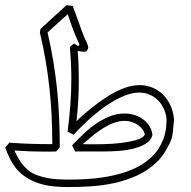

<svg xmlns="http://www.w3.org/2000/svg" viewBox="-20 -744 748 753"><path d="M662.1 -271.5Q660.2 -248.5 657.7 -224.4Q655.3 -200.2 644 -179.2Q637.7 -167.5 632.6 -158Q627.4 -148.4 621.8 -140.1Q616.2 -131.8 609.1 -123.5Q602.1 -115.2 592.3 -106Q558.6 -74.2 516.4 -55.2Q474.1 -36.1 428.2 -26.1Q382.3 -16.1 335.2 -13.2Q288.1 -10.3 244.6 -10.3Q216.3 -10.3 187.3 -13.4Q158.2 -16.6 131.3 -25.4Q104.5 -34.2 80.8 -49.6Q57.1 -64.9 39.1 -88.9Q26.4 -106 17.1 -125.5Q7.8 -145 0.5 -165.5L16.6 -184.6Q59.1 -181.2 100.6 -179.9Q142.1 -178.7 185.1 -178.7Q185.1 -235.8 182.4 -290.8Q179.7 -345.7 173.8 -399.7Q168 -453.6 158.7 -507.6Q149.4 -561.5 136.2 -617.2Q137.2 -621.1 137.7 -624.3Q138.2 -627.4 139.2 -630.9Q164.6 -654.3 189.9 -677.2Q215.3 -700.2 240.7 -723.6Q247.1 -722.7 252.9 -722.2Q258.8 -721.7 265.1 -720.7Q266.6 -716.8 270 -707.8Q273.4 -698.7 277.6 -687.3Q281.7 -675.8 286.4 -662.8Q291 -649.9 295.2 -638.4Q299.3 -627 302.7 -617.9Q306.2 -608.9 307.6 -605Q309.1 -600.6 312.3 -594Q315.4 -587.4 318.6 -580.6Q321.8 -573.7 324 -566.9Q326.2 -560.1 326.2 -555.2Q323.2 -548.8 320.6 -544.9Q317.9 -541 308.1 -541Q299.8 -541 284.7 -544.4Q287.1 -515.6 288.1 -487.3Q289.1 -459 289.1 -430.2Q289.1 -389.6 286.9 -349.6Q284.7 -309.6 279.8 -268.6Q296.4 -285.2 314.5 -300.3Q335.4 -317.9 360.6 -337.2Q385.7 -356.4 413.3 -372.8Q440.9 -389.2 470.2 -399.7Q499.5 -410.2 528.3 -410.2Q549.3 -410.2 571.3 -402.8Q593.3 -395.5 612.3 -379.4Q631.3 -363.3 645 -337.9Q658.7 -312.5 662.6 -276.4ZM548.8 -210.9Q547.4 -224.6 539.6 -235.6Q531.7 -246.6 520.8 -254.2Q509.8 -261.7 496.1 -265.9Q482.4 -270 469.2 -270Q448.7 -270 428.2 -262.7Q407.7 -255.4 387.2 -242.9Q366.7 -230.5 346.2 -213.9Q325.7 -197.3 304.2 -178.7Q316.9 -178.2 330.1 -178.2Q343.3 -178.2 356 -178.2Q388.7 -178.2 420.9 -180.2Q453.1 -182.1 484.4 -188Q491.7 -189.5 502 -191.7Q512.2 -193.8 522.2 -197.5Q532.2 -201.2 540 -206.8Q547.9 -212.4 549.3 -220.7ZM577.1 -212.4Q572.8 -196.3 558.6 -185.5Q544.4 -174.8 525.6 -168Q506.8 -161.1 486.3 -157.5Q465.8 -153.8 448.2 -152.3Q430.7 -150.9 418.9 -150.6Q407.2 -150.4 406.2 -150.4Q398.4 -149.9 390.6 -149.9Q382.8 -149.9 374.5 -149.9H274.4Q271.5 -155.8 268.6 -161.9Q265.6 -168 262.7 -173.8Q282.7 -194.8 305.7 -217Q328.6 -239.3 354.5 -257.3Q380.4 -275.4 408.9 -287.1Q437.5 -298.8 468.8 -298.8Q487.3 -298.8 505.6 -293.5Q523.9 -288.1 539.1 -277.6Q554.2 -267.1 564.5 -252Q574.7 -236.8 577.6 -217.3ZM633.3 -274.9Q631.3 -298.3 622.3 -317.9Q613.3 -337.4 599.1 -351.3Q585 -365.2 566.4 -373Q547.9 -380.9 526.4 -380.9Q504.9 -380.9 481.4 -373.3Q458 -365.7 434.6 -353Q411.1 -340.3 388.2 -323.7Q365.2 -307.1 343.8 -288.6Q322.3 -270 303.5 -251.5Q284.7 -232.9 269 -215.8Q263.2 -218.8 257.1 -221.7Q251 -224.6 245.1 -227.5Q252 -281.2 255.9 -332Q259.8 -382.8 259.8 -434.6Q259.8 -495.1 253.9 -559.6Q257.8 -563.5 262 -566.7Q266.1 -569.8 270.5 -573.7Q277.3 -568.4 281.2 -566.4Q285.2 -564.5 287.6 -564.5Q290 -564.5 290.5 -565.9Q291 -567.4 291 -568.8V-571.3Q291 -571.8 290.5 -572.3Q282.7 -588.4 276.9 -602.3Q271 -616.2 266.1 -629.6Q261.2 -643.1 256.3 -657.2Q251.5 -671.4 245.6 -688.5L166.5 -616.7Q179.7 -559.6 189 -503.9Q198.2 -448.2 203.9 -392.8Q209.5 -337.4 211.9 -281.2Q214.4 -225.1 214.4 -166.5Q210.4 -162.1 207.3 -158Q204.1 -153.8 200.2 -149.9Q188.5 -149.4 177 -149.4Q165.5 -149.4 153.8 -149.4Q95.2 -149.4 36.6 -153.8Q46.4 -131.3 59.1 -111.8Q71.8 -92.3 90.3 -76.7Q104.5 -64.9 123.8 -57.6Q143.1 -50.3 164.3 -46.1Q185.5 -42 207 -40.8Q228.5 -39.6 247.6 -39.6Q277.8 -39.6 313.2 -41.3Q348.6 -43 385 -48.6Q421.4 -54.2 457 -64.5Q492.7 -74.7 523.7 -91.6Q554.7 -108.4 579.3 -133.1Q604 -157.7 617.7 -191.9Q623 -204.1 625.7 -213.6Q628.4 -223.1 629.9 -232.4Q631.3 -241.7 632.1 -251.7Q632.8 -261.7 633.3 -274.9Z"/></svg>

Font: XB Kayhan Pook
Style: Regular
Weight: 700
Designer: Behnam
Foundry: Irmug
Version: Version 7.300 2009